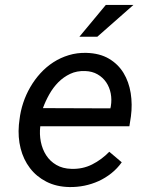

<svg xmlns="http://www.w3.org/2000/svg" viewBox="-20 -754 627 784"><path d="M263.7 9.8Q210 8.8 169.2 -12.2Q128.4 -33.2 102.1 -67.9Q75.7 -102.5 64.2 -147.9Q52.7 -193.4 57.1 -244.1L59.6 -265.1Q63.5 -299.8 74.7 -333.7Q85.9 -367.7 103.8 -398.4Q121.6 -429.2 145.3 -455.1Q168.9 -481 198 -499.8Q227.1 -518.6 261 -528.8Q294.9 -539.1 332.5 -538.1Q387.2 -536.6 424.8 -514.4Q462.4 -492.2 484.4 -456.1Q506.3 -419.9 513.7 -373.8Q521 -327.6 514.6 -278.8L508.3 -238.3H144.5Q140.6 -206.1 146.7 -175.3Q152.8 -144.5 168.5 -120.1Q184.1 -95.7 210 -80.6Q235.8 -65.4 271.5 -64.5Q317.4 -63 356.2 -82.5Q395 -102.1 426.3 -134.3L477.1 -91.3Q459 -65.9 434.8 -46.6Q410.6 -27.3 382.8 -14.6Q355 -2 324.7 4.2Q294.4 10.3 263.7 9.8ZM328.1 -463.9Q293.9 -465.3 266.6 -452.4Q239.3 -439.5 218 -418Q196.8 -396.5 181.2 -368.7Q165.5 -340.8 155.3 -312.5L430.7 -311.5L432.6 -320.3Q437 -347.2 432.1 -372.6Q427.2 -397.9 413.6 -418Q399.9 -438 378.4 -450.4Q356.9 -462.9 328.1 -463.9ZM412.1 -733.9H524.9L377.4 -604H304.2Z"/></svg>

Font: TypoPRO Roboto Mono
Style: Italic
Weight: 400
Designer: Google
Version: Version 2.000986; 2015; ttfautohint (v1.3)